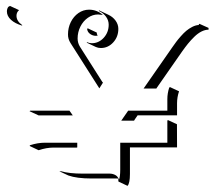

<svg xmlns="http://www.w3.org/2000/svg" viewBox="-20 -578 712 637"><path d="M2.9 -540Q2.9 -548.8 7.6 -555.2L13.2 -558.3L43.2 -544.4Q34.7 -537.1 34.7 -525.6Q34.7 -508.3 53.2 -495.1L53.7 -492.9Q30 -499.8 16.5 -512.2Q2.9 -524.7 2.9 -540ZM78.1 -93.8 80.1 -96.4Q105.7 -104.5 128.2 -104.5H236.3V-88.9L234.4 -88.4H158.2Q134 -88.4 108.2 -79.6ZM78.1 -209 80.1 -210.9H210.4L221.4 -195.3L219.2 -195.1H108.2ZM176.8 -9.8H182.9Q210.2 -2 253.9 -2H343.3Q354.2 -2 363 2.9Q371.8 7.8 374.5 18.8Q378.9 8.8 378.9 -14.6V-104.5H535.2V-177.7L537.1 -179.7L567.1 -165.8L567.4 -88.9H411.1V-1Q411.1 30 403.1 38.6L373 24.4Q373 18.8 370.8 14.2H283.9Q234.6 14.2 206.8 4.2ZM205.6 -464.1Q205.6 -485.8 214.8 -504.6Q224.1 -523.4 240.2 -534.7Q256.3 -545.9 275.4 -545.9Q289.1 -545.9 301 -541.1Q313 -536.4 321.3 -528.1L317.6 -528.8Q311.5 -529.8 305.4 -530Q287.1 -530 271.5 -519Q255.9 -508.1 246.7 -489.7Q237.5 -471.4 237.5 -450.2Q237.5 -435.3 245.6 -422.4L320.1 -305.2L321.8 -304.2L309.6 -284.9L213.9 -435.3Q205.3 -448.7 205.6 -464.1ZM268.1 -436.3 268.3 -438.2Q275.9 -434.8 284.4 -434.6Q307.6 -434.6 324.1 -452.6Q340.6 -470.7 340.6 -496.1Q340.6 -510.5 331.7 -522.7Q322.8 -534.9 307.9 -541.7L308.6 -543.7L338.6 -529.5Q354 -522.5 363.3 -509.8Q372.6 -497.1 372.6 -482.2Q372.6 -455.8 355.6 -437.3Q338.6 -418.7 314.5 -418.7Q305.7 -418.7 298.1 -422.1ZM269 -481.9 271 -484.1 301 -470Q301 -465.6 303 -461.4L304.4 -459.7Q301 -459 297.4 -459.2Q287.8 -459.2 279.1 -465.3Q270.3 -471.4 269 -481.9ZM382.3 -177.7 405.3 -210.9H535.2V-249Q535.2 -268.1 541.3 -287.1L543.9 -289.1L574 -275.1Q567.4 -255.4 567.4 -235.4V-195.3H436.5L425.8 -179.7L425 -177.7ZM456.3 -284.2Q536.1 -399.2 552 -421.6Q559.1 -431.6 564.5 -439Q569.8 -446.3 579.7 -457.5Q589.6 -468.8 598.3 -476Q606.9 -483.2 618 -488.9Q629.2 -494.6 639.6 -495.1V-497.1L641.6 -499L671.9 -485.4V-479.5Q660.4 -479.5 648.3 -473.4Q636.2 -467.3 624.6 -455.9Q613 -444.6 603.6 -433Q594.2 -421.4 583.7 -406.5L500 -286.4L498.8 -284.2Z"/></svg>

Font: AgreloyOut1
Style: Medium
Weight: 400
Designer: gluk
Foundry: gluk
Version: Version 0.27